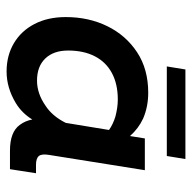

<svg xmlns="http://www.w3.org/2000/svg" viewBox="-20 -538 569 568"><g transform="rotate(90 264.0 -254.5)"><path d="M192 10Q145 10 108.5 -11.5Q72 -33 51.5 -72.5Q31 -112 31 -165Q31 -233 58 -288Q85 -343 135 -376Q185 -409 255 -409Q296 -409 331 -394Q361 -380 383 -355L390 -399H484L439 -117Q435 -94 442 -85.5Q449 -77 468 -77H493L481 0H426Q371 0 350 -29Q338 -45 334 -66Q315 -35 285 -17Q240 10 192 10ZM219 -80Q257 -80 293 -105Q324 -125 344 -165L365 -293Q348 -305 325 -312Q298 -319 275 -319Q229 -319 196.5 -301.5Q164 -284 147 -251Q130 -218 130 -172Q130 -129 153.5 -104.5Q177 -80 219 -80ZM177 -464 186 -519H451L442 -464Z"/></g></svg>

Font: Rokkitt SemiBold SemiBold
Style: Italic
Weight: 600
Italic angle: -9°
Version: Version 3.103